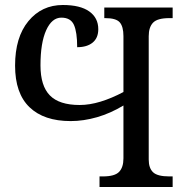

<svg xmlns="http://www.w3.org/2000/svg" viewBox="-20 -744 745 764"><path d="M296.9 -326.2Q336.4 -326.2 380.4 -339.6Q424.3 -353 471.2 -377.9V-600.1Q471.2 -638.2 456.5 -655Q441.9 -671.9 398.9 -671.9H395V-713.9H667V-671.9H653.8Q606.4 -671.9 589.1 -653.8Q571.8 -635.7 571.8 -600.1V-108.9Q571.8 -75.2 589.1 -58.6Q606.4 -42 653.8 -42H667V0H376V-42H389.2Q436.5 -42 453.9 -60.1Q471.2 -78.1 471.2 -113.8V-324.2Q419.4 -293 366 -277.6Q312.5 -262.2 261.2 -262.2Q154.8 -262.2 97.4 -317.4Q40 -372.6 40 -482.9Q40 -595.7 93 -659.9Q146 -724.1 230 -724.1Q299.3 -724.1 335.2 -698.5Q371.1 -672.9 371.1 -627.9Q371.1 -592.8 348.6 -574.5Q326.2 -556.2 287.1 -556.2Q287.1 -616.2 274.2 -645Q261.2 -673.8 224.1 -673.8Q186.5 -673.8 163.8 -623.8Q141.1 -573.7 141.1 -483.9Q141.1 -402.3 178.5 -364.3Q215.8 -326.2 296.9 -326.2Z"/></svg>

Font: Droid Serif
Style: Regular
Weight: 400
Designer: Monotype Design team
Foundry: Monotype Imaging Inc.
Version: Version 1.03